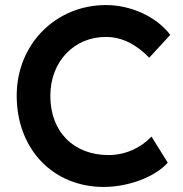

<svg xmlns="http://www.w3.org/2000/svg" viewBox="-20 -729 724 759"><path d="M390 10C490 10 595 -31 643 -86L579 -189C536 -144 475 -116 409 -116C272 -116 179 -207 179 -350C179 -488 275 -583 398 -583C462 -583 518 -554 570 -501L653 -591C600 -662 499 -709 399 -709C200 -709 46 -554 46 -351C46 -139 190 10 390 10Z"/></svg>

Font: Easer Grotesk Medium
Style: Regular
Weight: 500
Designer: Boardeaser, Bonnie Shaver-Troup, Thomas Jockin
Foundry: Lexend
Version: Version 1.001;Glyphs 3.1.2 (3151)